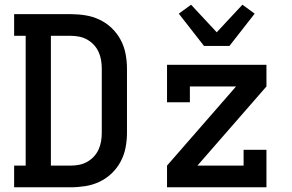

<svg xmlns="http://www.w3.org/2000/svg" viewBox="-20 -795 1240 815"><path d="M40 0V-92H89V-643H40V-735H279Q311 -735 342.5 -730Q374 -725 402.5 -711.5Q431 -698 454 -676Q477 -654 492 -626Q507 -598 513 -566.5Q519 -535 519 -504V-231Q519 -200 513 -168.5Q507 -137 492 -109Q477 -81 454 -59Q431 -37 402.5 -23.5Q374 -10 342.5 -5Q311 0 279 0ZM196 -92H279Q298 -92 316 -95.5Q334 -99 350 -108Q366 -117 378.5 -130.5Q391 -144 398.5 -160.5Q406 -177 409 -195Q412 -213 412 -231V-504Q412 -522 409 -540Q406 -558 398.5 -574.5Q391 -591 378.5 -604.5Q366 -618 350 -627Q334 -636 316 -639.5Q298 -643 279 -643H196ZM689 0V-92L982 -428H786V-361H689V-520H1111V-428L818 -92H1014V-159H1111V0ZM846 -600 739 -737 791 -775 900 -658 1009 -775 1061 -737 954 -600Z"/></svg>

Font: Iosevka Etoile Semibold
Style: Regular
Weight: 600
Designer: Belleve Invis
Foundry: Belleve Invis
Version: Version 22.1.2; ttfautohint (v1.8.4)